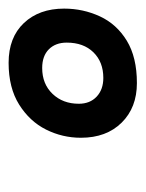

<svg xmlns="http://www.w3.org/2000/svg" viewBox="34 -847 338 446"><g transform="rotate(-90 203.0 -624.0)"><path d="M233 -475Q176 -475 141 -510.5Q106 -546 106 -605Q106 -648 125 -686Q144 -724 183 -748.5Q222 -773 280 -773Q339 -773 372.5 -737.5Q406 -702 406 -644Q406 -600 388 -561Q370 -522 331.5 -498.5Q293 -475 233 -475ZM245 -553Q282 -553 304.5 -576Q327 -599 327 -638Q327 -664 311.5 -679.5Q296 -695 268 -695Q231 -695 208 -671Q185 -647 185 -610Q185 -584 201.5 -568.5Q218 -553 245 -553Z"/></g></svg>

Font: Exo Thin ExtraBold
Style: Italic
Weight: 800
Italic angle: -9°
Version: Version 2.000